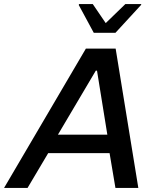

<svg xmlns="http://www.w3.org/2000/svg" viewBox="-49 -928 777 948"><path d="M-29 0 375 -688H522L634 0H521L492 -172H189L87 0ZM237 -263H481L430 -579H424ZM414 -766 340 -903 341 -908H409L473 -814L570 -908H649L647 -903L521 -766Z"/></svg>

Font: Saira Medium
Style: Italic
Weight: 500
Italic angle: -12°
Designer: Hector Gatti with collaboration of the Omnibus-Type team
Foundry: Omnibus-Type
Version: Version 1.100; ttfautohint (v1.8.3)